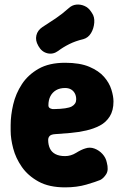

<svg xmlns="http://www.w3.org/2000/svg" viewBox="-20 -790 536 829"><path d="M261 19Q192 19 146.5 -6Q101 -31 74.5 -69Q48 -107 37 -149Q26 -191 26 -225V-250Q26 -292 37 -339Q48 -386 74.5 -426.5Q101 -467 146.5 -493Q192 -519 261 -519Q325 -519 366 -501.5Q407 -484 429.5 -458Q452 -432 461 -403Q470 -374 470 -352Q470 -313 454 -287.5Q438 -262 411.5 -248Q385 -234 352 -226.5Q319 -219 284.5 -216Q250 -213 220 -211Q201 -210 194.5 -203Q188 -196 188 -186Q188 -165 195.5 -149Q203 -133 219.5 -124.5Q236 -116 261 -116Q286 -116 308.5 -130Q331 -144 348 -149Q368 -156 388 -148.5Q408 -141 422.5 -125Q437 -109 441 -89Q450 -56 438.5 -38Q427 -20 413 -13Q394 -5 353 7Q312 19 261 19ZM214 -319Q271 -320 290 -330.5Q309 -341 309 -361Q309 -376 303 -387Q297 -398 286.5 -404Q276 -410 261 -410Q238 -410 222 -400.5Q206 -391 197.5 -374.5Q189 -358 189 -335Q189 -326 197 -322Q205 -318 214 -319ZM231 -570Q209 -554 184.5 -560Q160 -566 146 -591L145 -593Q132 -615 137 -637Q142 -659 163 -673Q193 -692 221 -711Q249 -730 277 -755Q291 -768 309 -770Q327 -772 344.5 -764.5Q362 -757 373 -740L377 -734Q389 -717 387 -692Q385 -667 373 -647Q361 -627 340 -621Q306 -613 279 -599.5Q252 -586 231 -570Z"/></svg>

Font: Winky Sans
Style: Bold
Weight: 700
Designer: Simon Atzbach
Foundry: typofactur
Version: Version 1.205